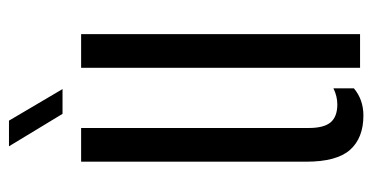

<svg xmlns="http://www.w3.org/2000/svg" viewBox="-214 -580 802 413"><g transform="rotate(-90 186.5 -374.0)"><path d="M44.7 -115.7V-600H117.2V-110.2Q117.2 -77.9 129.3 -63.4Q141.5 -48.9 168 -48.9Q185.4 -48.9 202.5 -57.3V-13.3Q178.2 7.2 144 7.2Q95.9 7.2 70.3 -21.4Q44.7 -50.1 44.7 -115.7ZM246.6 0V-600H319.1V0ZM147.6 -640 77.8 -755.2H133L200.9 -640Z"/></g></svg>

Font: Big Shoulders Stencil Thin
Style: Regular
Weight: 100
Designer: Patric King
Foundry: XO Type Co
Version: Version 2.001